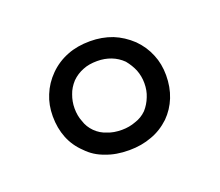

<svg xmlns="http://www.w3.org/2000/svg" viewBox="-53 -742 407 356"><g transform="rotate(-20 150.0 -564.5)"><path d="M150.4 -671.9Q125 -671.9 105.5 -664.1Q85 -656.2 69.3 -640.6Q53.7 -625 45.9 -605.5Q38.1 -586.9 38.1 -564.5Q38.1 -541 45.9 -521.5Q53.7 -502 69.3 -487.3Q84 -471.7 104.5 -464.8Q124 -457 150.4 -457Q174.8 -457 195.3 -464.8Q214.8 -471.7 231.4 -487.3Q246.1 -502 253.9 -521.5Q261.7 -541 261.7 -564.5Q261.7 -586.9 253.9 -605.5Q246.1 -625 230.5 -640.6Q213.9 -656.2 194.3 -664.1Q173.8 -671.9 150.4 -671.9ZM150.4 -632.8Q165 -632.8 177.7 -627.9Q190.4 -623 200.2 -613.3Q209 -602.5 213.9 -590.8Q218.8 -578.1 218.8 -564.5Q218.8 -549.8 213.9 -538.1Q209 -525.4 200.2 -515.6Q190.4 -505.9 177.7 -502Q165 -497.1 150.4 -497.1Q133.8 -497.1 122.1 -502Q109.4 -505.9 99.6 -515.6Q89.8 -525.4 85.9 -538.1Q81.1 -549.8 81.1 -564.5Q81.1 -578.1 85.9 -590.8Q89.8 -602.5 99.6 -613.3Q109.4 -623 122.1 -627.9Q133.8 -632.8 150.4 -632.8Z"/></g></svg>

Font: TextaAlt
Style: Regular
Weight: 400
Designer: Daniel Hernandez & Miguel Hernandez
Version: Version 1.005;com.myfonts.easy.latinotype.texta.alt-regular.